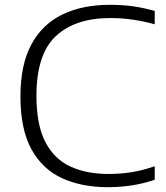

<svg xmlns="http://www.w3.org/2000/svg" viewBox="-20 -769 692 798"><path d="M428 9Q320.5 9 238.8 -28Q157 -65 111 -148Q65 -231 65 -369Q65 -500 110.2 -584Q155.5 -668 238.8 -708.5Q322 -749 436.5 -749Q488.5 -749 533 -742.8Q577.5 -736.5 623 -723.5V-668Q579 -680.5 532.8 -687.2Q486.5 -694 438 -694Q292.5 -694 212 -618.8Q131.5 -543.5 131.5 -371Q131.5 -250 168.5 -178.8Q205.5 -107.5 272.8 -76.8Q340 -46 431 -46Q480 -46 525 -53Q570 -60 623 -78V-22Q534.5 9 428 9Z"/></svg>

Font: Encode Sans Exp Lt
Style: Regular
Weight: 300
Width: 7
Designer: Multiple Designers
Foundry: Impallari Type
Version: Version 3.002; ttfautohint (v1.8.3) -l 8 -r 50 -G 200 -x 14 